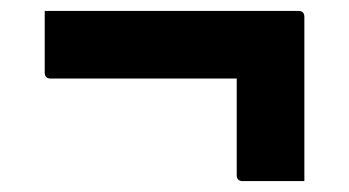

<svg xmlns="http://www.w3.org/2000/svg" viewBox="-20 -473 640 352"><path d="M62 -453H527Q538 -453 538 -442V-141H425Q414 -141 414 -152V-329H73Q62 -329 62 -340Z"/></svg>

Font: Recursive Sn Lnr St
Style: Bold
Weight: 700
Version: Version 1.079;hotconv 1.0.112;makeotfexe 2.5.65598; ttfautoh